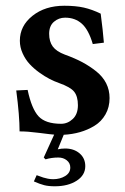

<svg xmlns="http://www.w3.org/2000/svg" viewBox="-20 -464 441 675"><path d="M37.1 -146 77.1 -147.9Q91.3 -81.1 115.7 -54.9Q140.1 -28.8 194.8 -28.8Q217.8 -28.8 235.8 -45.7Q253.9 -62.5 253.9 -94.2Q253.9 -125 240.7 -141.6Q228 -157.7 188 -171.9Q171.4 -177.7 154.3 -186.5Q137.2 -195.3 117.9 -209.2Q98.6 -223.1 84 -239Q69.3 -254.9 59.6 -276.4Q49.8 -297.9 49.8 -320.8Q49.8 -373 94.2 -408.4Q138.7 -443.8 206.1 -443.8Q246.1 -443.8 274.9 -437.3Q303.7 -430.7 334 -416Q341.8 -356.9 345.2 -314L306.2 -309.1Q291.5 -359.4 267.8 -380.6Q244.1 -401.9 209 -401.9Q186.5 -401.9 169.7 -387.5Q152.8 -373 152.8 -345.2Q152.8 -317.9 165.5 -300.5Q178.2 -283.2 208 -272Q243.2 -259.3 269.3 -245.4Q295.4 -231.4 318.4 -213.1Q341.3 -194.8 353.3 -171.1Q365.2 -147.5 365.2 -119.1Q365.2 -86.9 350.8 -61.8Q336.4 -36.6 312.5 -22Q288.6 -7.3 261.2 0.5Q233.9 8.3 204.1 9.8L183.1 61Q194.8 58.1 209 58.1Q239.7 58.1 259.8 75.2Q279.8 92.3 279.8 120.1Q279.8 151.9 249.5 171.4Q219.2 190.9 172.9 190.9Q150.4 190.9 135.3 187Q120.1 183.1 99.1 173.8L108.9 151.9Q126 158.2 132.3 160.2Q138.7 162.1 147.9 164.1Q157.2 166 167 166Q190.9 166 209 155Q227.1 144 227.1 125Q227.1 109.4 214.8 99.6Q202.6 89.8 185.1 89.8Q161.1 89.8 140.1 96.2L133.8 89.8L170.4 9.3Q161.1 8.8 117.9 3.2Q74.7 -2.4 48.8 -2Q48.8 -57.1 37.1 -146Z"/></svg>

Font: Linux Libertine G
Style: Semibold
Weight: 600
Designer: Philipp H. Poll
Foundry: Philipp H. Poll
Version: Version 5.1.1